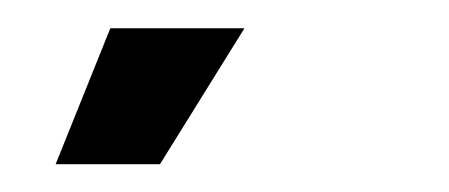

<svg xmlns="http://www.w3.org/2000/svg" viewBox="-20 -689 323 138"><path d="M95 -571H20L59.3 -668.7H155.7Z"/></svg>

Font: Bricolage Grotesque 96pt ExtraBold Condensed
Style: Regular
Weight: 800
Width: 3
Version: Version 1.001;gftools[0.9.33.dev8+g029e19f]